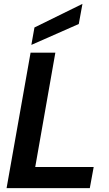

<svg xmlns="http://www.w3.org/2000/svg" viewBox="-20 -972 564 992"><path d="M14 0 138 -700H266L162 -109H464L444 0ZM142 -740 158 -830 406 -952 387 -848Z"/></svg>

Font: Rethink Sans
Style: Bold Italic
Weight: 700
Italic angle: -10°
Designer: The Rethink Sans project authors (Hans Thiessen). DM Sans designed by Colophon Foundry.
Foundry: Rethink Communications LLC
Version: Version 1.001